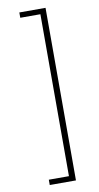

<svg xmlns="http://www.w3.org/2000/svg" viewBox="-100 -844 513 996"><g transform="rotate(-10 157.0 -345.5)"><path d="M216 109H78V81H184V-772H78V-800H216Z"/></g></svg>

Font: FiraGO UltraLight
Style: Regular
Weight: 200
Designer: bBox Type
Foundry: bBox Type GmbH
Version: Version 1.001